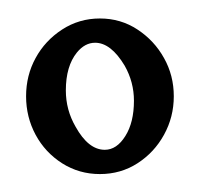

<svg xmlns="http://www.w3.org/2000/svg" viewBox="-20 -702 222 212"><path d="M90.3 -509.8Q67.4 -509.8 48.6 -521.7Q29.8 -533.7 19.3 -553.2Q8.8 -572.8 8.8 -595.7Q8.8 -618.7 19.3 -637.9Q29.8 -657.2 48.6 -669.4Q67.4 -681.6 90.3 -681.6Q113.3 -681.6 131.8 -669.4Q150.4 -657.2 161.1 -637.9Q171.9 -618.7 171.9 -595.7Q171.9 -572.8 161.1 -553.2Q150.4 -533.7 131.8 -521.7Q113.3 -509.8 90.3 -509.8ZM95.7 -536.6Q108.9 -536.6 118.4 -551.8Q127.9 -566.9 127.9 -590.8Q127.9 -611.3 117.7 -629.4Q102.5 -654.8 85 -654.8Q73.7 -654.8 64.9 -644Q52.7 -628.9 52.7 -602.1Q52.7 -580.6 63.5 -562Q77.6 -536.6 95.7 -536.6Z"/></svg>

Font: Quaaykop
Style: Medium
Weight: 500
Designer: Tup Wanders
Foundry: Free font, DO NOT SELL
Version: Version 1.00;July 31, 2023;FontCreator 11.5.0.2430 64-bit